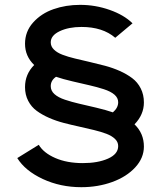

<svg xmlns="http://www.w3.org/2000/svg" viewBox="-20 -780 664 798"><path d="M539.1 -263.2Q578.1 -225.6 578.1 -170.9Q578.1 -123.5 542.2 -84.5Q506.3 -45.4 446.8 -23.7Q387.2 -2 317.9 -2Q231 -2 157.7 -36.1Q84.5 -70.3 51.8 -123L141.1 -178.2Q161.1 -144.5 209.7 -123.3Q258.3 -102.1 324.2 -102.1Q386.7 -102.1 429 -120.8Q471.2 -139.6 471.2 -172.9Q471.2 -189.9 458 -202.6Q444.8 -215.3 422.4 -223.9Q399.9 -232.4 370.8 -239.5Q341.8 -246.6 309.6 -253.7Q277.3 -260.7 245.4 -269Q213.4 -277.3 184.3 -290Q155.3 -302.7 132.8 -319.1Q110.4 -335.4 97.2 -360.8Q84 -386.2 84 -418Q84 -471.7 122.1 -509.8Q84 -546.4 84 -598.1Q84 -648.9 117.7 -686.5Q151.4 -724.1 202.4 -741.9Q253.4 -759.8 313 -759.8Q376.5 -759.8 436 -738.8Q495.6 -717.8 530.8 -683.1L459 -623Q406.7 -668 318.8 -668Q265.6 -668 228.3 -650.4Q190.9 -632.8 190.9 -604Q190.9 -586.9 204.1 -574Q217.3 -561 239.7 -552.5Q262.2 -543.9 291.3 -536.9Q320.3 -529.8 352.5 -522.5Q384.8 -515.1 416.7 -506.6Q448.7 -498 477.8 -485.1Q506.8 -472.2 529.3 -455.3Q551.8 -438.5 564.9 -412.6Q578.1 -386.7 578.1 -354Q578.1 -303.7 539.1 -263.2ZM190.9 -421.9Q190.9 -402.8 206.3 -388.9Q221.7 -375 250.2 -365.5Q278.8 -356 308.8 -349.1Q338.9 -342.3 379.9 -332.5Q420.9 -322.8 449.2 -313Q471.2 -332 471.2 -355Q471.2 -373 455.8 -386.5Q440.4 -399.9 411.6 -409.2Q382.8 -418.5 352.8 -425.3Q322.8 -432.1 282 -441.7Q241.2 -451.2 212.9 -460.9Q190.9 -445.8 190.9 -421.9Z"/></svg>

Font: Orkney
Style: Bold
Weight: 700
Designer: Samuel Oakes and Alfredo Marco Pradil
Foundry: Alfredo Marco Pradil
Version: 1.0